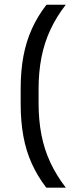

<svg xmlns="http://www.w3.org/2000/svg" viewBox="-20 -696 332 836"><path d="M148 -308V-247Q148 -172.5 160.5 -108.5Q173 -44.5 199.5 12Q226 68.5 266.5 121H181.5Q143.5 71.5 118.5 16.5Q93.5 -38.5 81.8 -102.8Q70 -167 70 -244.5V-310Q70 -387.5 82 -451.5Q94 -515.5 119 -570.8Q144 -626 182.5 -675.5H266.5Q226 -623.5 199.5 -566.8Q173 -510 160.5 -446.2Q148 -382.5 148 -308Z"/></svg>

Font: Anek Telugu Medium
Style: Regular
Weight: 400
Version: Version 1.003